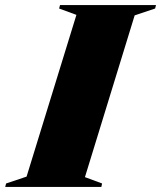

<svg xmlns="http://www.w3.org/2000/svg" viewBox="-76 -735 633 755"><path d="M224.5 -676.5 156.5 -701.5 160 -715H537.5L534 -701.5L453.5 -674.5L258 -38.5L325.5 -13.5L322.5 0H-55.5L-52 -13.5L28.5 -40.5Z"/></svg>

Font: Newsreader Display ExtraBold
Style: Italic
Weight: 800
Italic angle: -17°
Designer: Hugues Gentile
Foundry: Production Type
Version: Version 1.001